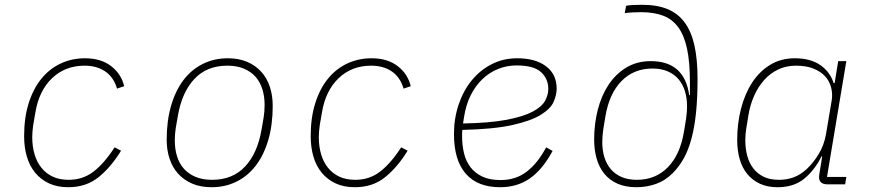

<svg xmlns="http://www.w3.org/2000/svg" viewBox="-20 -772 3640 804"><path d="M266 12Q220 12 185.5 -4Q151 -20 127.5 -48.5Q104 -77 92.5 -116Q81 -155 81 -202Q81 -279 100 -339.5Q119 -400 153 -442Q187 -484 234 -506Q281 -528 336 -528Q403 -528 445.5 -495Q488 -462 500 -411L470 -401Q456 -449 420.5 -473Q385 -497 334 -497Q253 -497 198 -444.5Q143 -392 128 -300L119 -248Q117 -232 116 -221.5Q115 -211 115 -197Q115 -159 124.5 -126.5Q134 -94 153 -70Q172 -46 200.5 -32.5Q229 -19 268 -19Q326 -19 370.5 -52.5Q415 -86 460 -155L487 -141Q444 -71 392 -29.5Q340 12 266 12Z M866 12Q820 12 785 -3Q750 -18 726 -44.5Q702 -71 690 -107.5Q678 -144 678 -187Q678 -266 696.5 -329.5Q715 -393 748.5 -437Q782 -481 829.5 -504.5Q877 -528 934 -528Q980 -528 1015 -513Q1050 -498 1074 -471.5Q1098 -445 1110 -408.5Q1122 -372 1122 -329Q1122 -249 1103.5 -186Q1085 -123 1051.5 -79Q1018 -35 970.5 -11.5Q923 12 866 12ZM868 -19Q954 -19 1006 -74.5Q1058 -130 1075 -228L1084 -280Q1086 -295 1087 -305.5Q1088 -316 1088 -333Q1088 -369 1078.5 -399Q1069 -429 1050 -450.5Q1031 -472 1001.5 -484.5Q972 -497 932 -497Q846 -497 794 -441.5Q742 -386 725 -288L716 -236Q714 -221 713 -210.5Q712 -200 712 -183Q712 -147 721.5 -117Q731 -87 750 -65.5Q769 -44 798.5 -31.5Q828 -19 868 -19Z M1466 12Q1420 12 1385.5 -4Q1351 -20 1327.5 -48.5Q1304 -77 1292.5 -116Q1281 -155 1281 -202Q1281 -279 1300 -339.5Q1319 -400 1353 -442Q1387 -484 1434 -506Q1481 -528 1536 -528Q1603 -528 1645.5 -495Q1688 -462 1700 -411L1670 -401Q1656 -449 1620.5 -473Q1585 -497 1534 -497Q1453 -497 1398 -444.5Q1343 -392 1328 -300L1319 -248Q1317 -232 1316 -221.5Q1315 -211 1315 -197Q1315 -159 1324.5 -126.5Q1334 -94 1353 -70Q1372 -46 1400.5 -32.5Q1429 -19 1468 -19Q1526 -19 1570.5 -52.5Q1615 -86 1660 -155L1687 -141Q1644 -71 1592 -29.5Q1540 12 1466 12Z M2074 12Q1980 12 1930.5 -44.5Q1881 -101 1881 -211Q1881 -276 1900.5 -334Q1920 -392 1955 -435Q1990 -478 2038.5 -503Q2087 -528 2146 -528Q2222 -528 2266.5 -494.5Q2311 -461 2311 -401Q2311 -375 2298.5 -346Q2286 -317 2245 -291.5Q2204 -266 2126 -248.5Q2048 -231 1916 -228Q1915 -220 1915 -212Q1915 -204 1915 -202Q1915 -164 1923 -130.5Q1931 -97 1950 -72Q1969 -47 2000 -32.5Q2031 -18 2076 -18Q2140 -18 2186 -53.5Q2232 -89 2267 -155L2294 -140Q2252 -62 2199 -25Q2146 12 2074 12ZM2143 -498Q2103 -498 2066.5 -483.5Q2030 -469 2000.5 -441Q1971 -413 1951 -373Q1931 -333 1923 -281L1919 -255Q2032 -257 2102 -270.5Q2172 -284 2210.5 -304.5Q2249 -325 2262.5 -350Q2276 -375 2276 -400Q2276 -442 2245.5 -470Q2215 -498 2143 -498Z M2645 12Q2599 12 2565.5 -3Q2532 -18 2510.5 -44.5Q2489 -71 2478.5 -107.5Q2468 -144 2468 -188Q2468 -252 2483 -311.5Q2498 -371 2528 -416.5Q2558 -462 2602.5 -489Q2647 -516 2705 -516Q2846 -516 2866 -374H2869V-430Q2869 -512 2857 -568Q2845 -624 2820 -658Q2795 -692 2756.5 -706.5Q2718 -721 2665 -721Q2644 -721 2627 -720Q2610 -719 2596 -717L2602 -748Q2613 -750 2630.5 -751Q2648 -752 2668 -752Q2731 -752 2775 -734Q2819 -716 2847 -678Q2875 -640 2888 -581.5Q2901 -523 2901 -442Q2901 -361 2894.5 -299Q2888 -237 2875 -189.5Q2862 -142 2842.5 -107.5Q2823 -73 2797 -47Q2765 -15 2726 -1.5Q2687 12 2645 12ZM2647 -19Q2725 -19 2776.5 -71.5Q2828 -124 2844 -220L2853 -275Q2855 -288 2856 -302.5Q2857 -317 2857 -327Q2857 -360 2848.5 -389Q2840 -418 2822 -439.5Q2804 -461 2776.5 -473Q2749 -485 2712 -485Q2634 -485 2582.5 -432.5Q2531 -380 2515 -284L2506 -229Q2504 -216 2503 -201.5Q2502 -187 2502 -177Q2502 -144 2510.5 -115Q2519 -86 2537 -64.5Q2555 -43 2582.5 -31Q2610 -19 2647 -19Z M3236 12Q3194 12 3162.5 -2.5Q3131 -17 3109.5 -43Q3088 -69 3077.5 -105.5Q3067 -142 3067 -186Q3067 -255 3083 -317Q3099 -379 3129.5 -426Q3160 -473 3205 -500.5Q3250 -528 3308 -528Q3374 -528 3415 -499.5Q3456 -471 3471 -424H3475L3490 -516H3524L3443 -31H3524L3519 0H3446Q3403 0 3411 -43L3423 -117H3420Q3391 -59 3347.5 -23.5Q3304 12 3236 12ZM3242 -19Q3275 -19 3303.5 -29.5Q3332 -40 3358 -64Q3385 -89 3408 -126.5Q3431 -164 3439 -211L3463 -353Q3467 -379 3460.5 -405Q3454 -431 3436 -451.5Q3418 -472 3387 -484.5Q3356 -497 3313 -497Q3272 -497 3238.5 -481Q3205 -465 3180 -437Q3155 -409 3138 -371Q3121 -333 3114 -289L3105 -234Q3101 -211 3101 -185Q3101 -150 3109 -120Q3117 -90 3134 -67.5Q3151 -45 3177.5 -32Q3204 -19 3242 -19Z"/></svg>

Font: IBM Plex Mono ExtraLight
Style: Italic
Weight: 200
Italic angle: -9°
Monospace: yes
Designer: Mike Abbink, Paul van der Laan, Pieter van Rosmalen
Foundry: Bold Monday
Version: Version 2.3